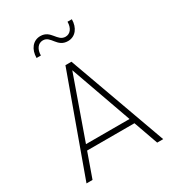

<svg xmlns="http://www.w3.org/2000/svg" viewBox="-190 -903 919 1012"><g transform="rotate(-30 270.0 -397.0)"><path d="M213.4 -768.1C262.2 -768.1 261.2 -698.2 327.6 -698.2C373 -698.2 401.9 -736.8 401.9 -788.1H375.5C375.5 -749 356 -724.6 327.6 -724.6C277.8 -724.6 277.3 -794.4 212.9 -794.4C168 -794.4 138.7 -756.3 138.7 -704.1H165C165 -741.2 183.6 -768.1 213.4 -768.1ZM466.3 0H502.9L288.1 -595.2H251.5L36.1 0H72.8L125.5 -148.4H413.6ZM137.2 -180.7 269.5 -554.2 402.3 -180.7Z"/></g></svg>

Font: Now ExtraLight
Style: Regular
Weight: 200
Designer: Alfredo Marco Pradil
Foundry: Alfredo Marco Pradil
Version: Version 1.200;hotconv 1.0.109;makeotfexe 2.5.65596